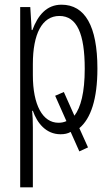

<svg xmlns="http://www.w3.org/2000/svg" viewBox="-20 -562 477 818"><path d="M238 10C255 10 269 7 281 0L318 83L355 66L318 -16C367 -57 395 -140 395 -270C395 -451 342 -542 242 -542C178 -542 141 -496 118 -434H115L109 -532H66V236H120V-19C120 -45 119 -70 117 -90H120C138 -38 176 10 238 10ZM233 -494C308 -494 341 -418 341 -269C341 -168 324 -104 297 -69L252 -170L215 -154L263 -46C252 -41 241 -39 229 -39C162 -39 120 -114 120 -242V-289C120 -417 159 -494 233 -494Z"/></svg>

Font: Noto Sans Display Condensed Light
Style: Regular
Weight: 300
Width: 3
Designer: Monotype Design Team
Foundry: Monotype Imaging Inc.
Version: Version 1.900